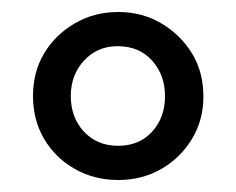

<svg xmlns="http://www.w3.org/2000/svg" viewBox="-20 -735 393 320"><path d="M177 -435Q137 -435 104.5 -453.5Q72 -472 53.5 -503.5Q35 -535 35 -575Q35 -615 53.5 -646Q72 -677 104.5 -696Q137 -715 177 -715Q217 -715 249 -696Q281 -677 300 -646Q319 -615 319 -574Q319 -535 300 -503.5Q281 -472 249 -453.5Q217 -435 177 -435ZM177 -492Q212 -492 233.5 -515.5Q255 -539 255 -575Q255 -610 233.5 -634Q212 -658 176 -658Q142 -658 120 -634Q98 -610 98 -575Q98 -539 120 -515.5Q142 -492 177 -492Z"/></svg>

Font: Nunito Sans 10pt Condensed SemiBold
Style: Regular
Weight: 600
Width: 3
Designer: Vernon Adams
Foundry: Vernon Adams
Version: Version 3.101;gftools[0.9.27]